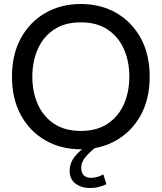

<svg xmlns="http://www.w3.org/2000/svg" viewBox="-20 -734 810 962"><path d="M385 14Q285 14 207 -31Q129 -76 84.5 -157.5Q40 -239 40 -350Q40 -461 84.5 -542.5Q129 -624 207 -669Q285 -714 385 -714Q485 -714 563 -669Q641 -624 685.5 -542.5Q730 -461 730 -350Q730 -239 685.5 -157.5Q641 -76 563 -31Q485 14 385 14ZM385 -78Q466 -78 520 -114.5Q574 -151 601 -212.5Q628 -274 628 -350Q628 -426 601 -487.5Q574 -549 520 -585.5Q466 -622 385 -622Q304 -622 250 -585.5Q196 -549 169 -487.5Q142 -426 142 -350Q142 -274 169 -212.5Q196 -151 250 -114.5Q304 -78 385 -78ZM412 0H465Q430 27 408.5 52.5Q387 78 387 106Q387 132 400 144.5Q413 157 435 157Q452 157 467.5 152.5Q483 148 498 140L513 189Q499 196 478 202Q457 208 430 208Q388 208 358.5 186Q329 164 329 122Q329 82 355.5 49.5Q382 17 412 0Z"/></svg>

Font: Cabin VF Beta
Style: Regular
Weight: 400
Designer: Pablo Impallari
Foundry: Pablo Impallari. http://www.impallari.com Igino Marini. http://www.ikern.com
Version: Version 2.200